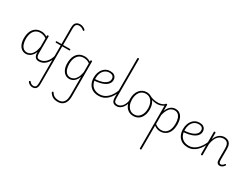

<svg xmlns="http://www.w3.org/2000/svg" viewBox="-94 -2131 4936 3761"><g transform="rotate(30 2374.5 -250.0)"><path d="M258 17Q205 17 163.5 -13Q122 -43 98.5 -99Q75 -155 75 -235Q75 -285 84.5 -328.5Q94 -372 113 -407Q132 -442 160 -467Q188 -492 225 -505.5Q262 -519 309 -519Q345 -519 378.5 -508Q412 -497 448 -474V-436Q409 -464 373.5 -474.5Q338 -485 305 -485Q270 -485 240 -474.5Q210 -464 187 -443.5Q164 -423 148 -393Q132 -363 123.5 -324.5Q115 -286 115 -238Q115 -177 131.5 -126.5Q148 -76 181.5 -47Q215 -18 266 -18Q302 -18 337 -39.5Q372 -61 399.5 -110Q427 -159 442 -242L462 -201Q442 -115 408 -67.5Q374 -20 335 -1.5Q296 17 258 17ZM555 17Q525 17 503.5 8Q482 -1 468.5 -18.5Q455 -36 448.5 -60.5Q442 -85 442 -117V-500Q442 -508 447 -511.5Q452 -515 461 -515Q471 -515 474.5 -511.5Q478 -508 478 -500V-118Q478 -69 494 -43.5Q510 -18 555 -18Q561 -18 565 -12.5Q569 -7 569 -0.5Q569 6 566 11.5Q563 17 555 17Z M552 17Q543 17 538 11.5Q533 6 533 -0.5Q533 -7 538 -12.5Q543 -18 552 -18Q589 -18 623 -33Q657 -48 685.5 -75Q714 -102 736.5 -142Q759 -182 773 -233Q774 -242 781.5 -241.5Q789 -241 794.5 -235.5Q800 -230 797 -221Q785 -167 762 -123.5Q739 -80 707 -48.5Q675 -17 635.5 0Q596 17 552 17Z M700 519Q674 519 652.5 510.5Q631 502 614 488.5Q597 475 587 460Q583 454 584 448Q585 442 592 437Q599 432 605 432.5Q611 433 616 440Q629 457 649.5 471.5Q670 486 700 486Q739 486 755 461.5Q771 437 771 378V-468H663Q658 -468 654.5 -472Q651 -476 651 -484Q651 -500 662 -500H771V-871Q771 -928 787.5 -960Q804 -992 833.5 -1005.5Q863 -1019 899 -1019Q936 -1019 970 -1002.5Q1004 -986 1023 -964Q1028 -958 1026 -952.5Q1024 -947 1018 -941Q1014 -937 1007.5 -937.5Q1001 -938 996 -944Q980 -959 953.5 -972Q927 -985 895 -985Q852 -985 829.5 -960Q807 -935 807 -864V-500H966Q976 -500 976 -485Q976 -468 966 -468H806V384Q806 434 793 463.5Q780 493 756 506Q732 519 700 519Z M1268 519Q1198 519 1153.5 492.5Q1109 466 1080 417Q1076 410 1078 404.5Q1080 399 1088 395Q1095 388 1101.5 390.5Q1108 393 1110 399Q1135 441 1173 462.5Q1211 484 1273 484Q1321 484 1354.5 462Q1388 440 1406 395.5Q1424 351 1424 282V-136Q1401 -76 1370.5 -43Q1340 -10 1306 3.5Q1272 17 1240 17Q1187 17 1145.5 -13Q1104 -43 1080 -99Q1056 -155 1056 -235Q1056 -285 1065.5 -328.5Q1075 -372 1094 -407Q1113 -442 1141 -467Q1169 -492 1206 -505.5Q1243 -519 1290 -519Q1326 -519 1358 -509Q1390 -499 1424 -478V-500Q1424 -508 1428.5 -511.5Q1433 -515 1442 -515Q1452 -515 1456 -511.5Q1460 -508 1460 -500V285Q1460 363 1437 414.5Q1414 466 1371.5 492.5Q1329 519 1268 519ZM1246 -18Q1283 -18 1318 -39.5Q1353 -61 1381.5 -110Q1410 -159 1424 -242V-440Q1387 -467 1352.5 -476Q1318 -485 1286 -485Q1251 -485 1221 -474.5Q1191 -464 1168.5 -443.5Q1146 -423 1129.5 -393Q1113 -363 1104.5 -324.5Q1096 -286 1096 -238Q1096 -177 1112.5 -126.5Q1129 -76 1162.5 -47Q1196 -18 1246 -18Z M1906 17Q1813 17 1756 -20Q1699 -57 1672 -117.5Q1645 -178 1645 -248Q1645 -307 1661 -356.5Q1677 -406 1706.5 -442.5Q1736 -479 1776 -499Q1816 -519 1866 -519Q1921 -519 1951.5 -501Q1982 -483 1995 -455Q2008 -427 2008 -398Q2008 -360 1991 -329.5Q1974 -299 1943 -275.5Q1912 -252 1870.5 -236.5Q1829 -221 1780.5 -211.5Q1732 -202 1679 -200L1678 -234Q1722 -235 1764.5 -242.5Q1807 -250 1843.5 -262.5Q1880 -275 1907.5 -294.5Q1935 -314 1951.5 -339.5Q1968 -365 1968 -398Q1968 -440 1942.5 -462.5Q1917 -485 1862 -485Q1832 -485 1800 -472Q1768 -459 1742 -431Q1716 -403 1700 -359.5Q1684 -316 1684 -256Q1684 -179 1711.5 -126Q1739 -73 1789.5 -46Q1840 -19 1906 -19Q1915 -19 1920 -13Q1925 -7 1925 -0.5Q1925 6 1920.5 11.5Q1916 17 1906 17Z M1906 17Q1897 17 1892.5 11.5Q1888 6 1888 -0.5Q1888 -7 1892.5 -13Q1897 -19 1906 -19Q1957 -19 2001.5 -37.5Q2046 -56 2083.5 -91.5Q2121 -127 2151.5 -177Q2182 -227 2204 -290Q2207 -298 2214 -298Q2221 -298 2226.5 -293.5Q2232 -289 2229 -281Q2209 -214 2177.5 -159.5Q2146 -105 2104.5 -65Q2063 -25 2013.5 -4Q1964 17 1906 17Z M2314 17Q2280 17 2256.5 7.5Q2233 -2 2220.5 -20.5Q2208 -39 2202.5 -64.5Q2197 -90 2197 -123V-1000Q2197 -1008 2201 -1011.5Q2205 -1015 2214 -1015Q2224 -1015 2228.5 -1011.5Q2233 -1008 2233 -1000V-123Q2233 -70 2248.5 -44Q2264 -18 2314 -18Q2321 -18 2324.5 -12.5Q2328 -7 2328 -0.5Q2328 6 2325 11.5Q2322 17 2314 17Z M2313 17Q2304 17 2299 11.5Q2294 6 2294 -0.5Q2294 -7 2299 -12.5Q2304 -18 2313 -18Q2345 -18 2373 -34.5Q2401 -51 2422.5 -79Q2444 -107 2457.5 -142.5Q2471 -178 2475 -215Q2476 -225 2482.5 -227.5Q2489 -230 2495 -226.5Q2501 -223 2501 -213Q2498 -171 2483.5 -130Q2469 -89 2444 -56Q2419 -23 2385.5 -3Q2352 17 2313 17Z M2691 19Q2622 19 2572.5 -15Q2523 -49 2497 -109.5Q2471 -170 2471 -250Q2471 -310 2487.5 -359.5Q2504 -409 2533.5 -444.5Q2563 -480 2603 -499.5Q2643 -519 2691 -519Q2756 -519 2805.5 -485Q2855 -451 2882.5 -390.5Q2910 -330 2910 -250Q2910 -202 2900 -161Q2890 -120 2871.5 -86.5Q2853 -53 2826.5 -29.5Q2800 -6 2766 6.5Q2732 19 2691 19ZM2691 -16Q2734 -16 2766.5 -33.5Q2799 -51 2822.5 -82Q2846 -113 2858.5 -156Q2871 -199 2871 -250Q2871 -319 2849 -372.5Q2827 -426 2787 -455Q2747 -484 2691 -484Q2650 -484 2616 -467.5Q2582 -451 2558.5 -419.5Q2535 -388 2522.5 -345Q2510 -302 2510 -250Q2510 -182 2532.5 -129Q2555 -76 2595 -46Q2635 -16 2691 -16Z M2976 -418Q2928 -418 2879.5 -430Q2831 -442 2779 -471Q2772 -473 2771 -478Q2770 -483 2772 -488Q2774 -493 2778.5 -495Q2783 -497 2789 -494Q2832 -470 2878.5 -460Q2925 -450 2978 -450Q3005 -450 3033 -456.5Q3061 -463 3086.5 -475.5Q3112 -488 3127 -505Q3133 -511 3137.5 -510.5Q3142 -510 3145.5 -505.5Q3149 -501 3148.5 -494.5Q3148 -488 3143 -481Q3119 -460 3091 -446Q3063 -432 3034.5 -425Q3006 -418 2976 -418Z M3139 515Q3130 515 3126 511Q3122 507 3122 500V-500Q3122 -508 3126.5 -511.5Q3131 -515 3141 -515Q3150 -515 3154 -511.5Q3158 -508 3158 -500V-366Q3182 -427 3213 -459.5Q3244 -492 3277.5 -505.5Q3311 -519 3346 -519Q3426 -519 3476 -456.5Q3526 -394 3526 -269Q3526 -217 3516.5 -173Q3507 -129 3488 -94Q3469 -59 3441 -34.5Q3413 -10 3377 3.5Q3341 17 3295 17Q3259 17 3226 5Q3193 -7 3158 -32V500Q3158 507 3153.5 511Q3149 515 3139 515ZM3158 -69Q3196 -40 3231 -28Q3266 -16 3299 -16Q3333 -16 3362.5 -26Q3392 -36 3414.5 -56.5Q3437 -77 3453 -106.5Q3469 -136 3477.5 -176.5Q3486 -217 3486 -267Q3486 -332 3470 -381Q3454 -430 3422 -457Q3390 -484 3341 -484Q3302 -484 3266.5 -463Q3231 -442 3203.5 -395.5Q3176 -349 3158 -271Z M3925 17Q3832 17 3775 -20Q3718 -57 3691 -117.5Q3664 -178 3664 -248Q3664 -307 3680 -356.5Q3696 -406 3725.5 -442.5Q3755 -479 3795 -499Q3835 -519 3885 -519Q3940 -519 3970.5 -501Q4001 -483 4014 -455Q4027 -427 4027 -398Q4027 -360 4010 -329.5Q3993 -299 3962 -275.5Q3931 -252 3889.5 -236.5Q3848 -221 3799.5 -211.5Q3751 -202 3698 -200L3697 -234Q3741 -235 3783.5 -242.5Q3826 -250 3862.5 -262.5Q3899 -275 3926.5 -294.5Q3954 -314 3970.5 -339.5Q3987 -365 3987 -398Q3987 -440 3961.5 -462.5Q3936 -485 3881 -485Q3851 -485 3819 -472Q3787 -459 3761 -431Q3735 -403 3719 -359.5Q3703 -316 3703 -256Q3703 -179 3730.5 -126Q3758 -73 3808.5 -46Q3859 -19 3925 -19Q3934 -19 3939 -13Q3944 -7 3944 -0.5Q3944 6 3939.5 11.5Q3935 17 3925 17Z M3924 17Q3916 17 3911 12Q3906 7 3906 0Q3906 -7 3911 -13Q3916 -19 3924 -19Q3975 -19 4018 -38.5Q4061 -58 4098.5 -93Q4136 -128 4166 -173.5Q4196 -219 4217 -271Q4222 -280 4229 -279Q4236 -278 4240.5 -272Q4245 -266 4242 -259Q4222 -207 4191.5 -158Q4161 -109 4121.5 -70Q4082 -31 4032.5 -7Q3983 17 3924 17Z M4644 17Q4627 17 4613 11Q4599 5 4589 -6.5Q4579 -18 4574 -35.5Q4569 -53 4569 -77V-331Q4569 -381 4557 -415Q4545 -449 4519 -466.5Q4493 -484 4450 -484Q4420 -484 4389 -472.5Q4358 -461 4331 -434.5Q4304 -408 4283.5 -362Q4263 -316 4252 -247V0Q4252 8 4247.5 11.5Q4243 15 4233 15Q4224 15 4220 11.5Q4216 8 4216 0V-500Q4216 -508 4220 -511.5Q4224 -515 4233 -515Q4243 -515 4247.5 -511.5Q4252 -508 4252 -500V-354Q4269 -403 4293 -435Q4317 -467 4344.5 -485.5Q4372 -504 4400 -511.5Q4428 -519 4454 -519Q4498 -519 4532 -501.5Q4566 -484 4586 -444.5Q4606 -405 4606 -340V-91Q4606 -68 4610 -52Q4614 -36 4623.5 -27Q4633 -18 4650 -18Q4662 -18 4673 -22.5Q4684 -27 4696 -37.5Q4708 -48 4720 -65Q4724 -72 4729 -72.5Q4734 -73 4741 -68Q4746 -65 4748 -60Q4750 -55 4746 -49Q4734 -29 4717 -14Q4700 1 4681.5 9Q4663 17 4644 17Z"/></g></svg>

Font: Playwrite NG Modern Thin
Style: Regular
Weight: 250
Designer: Veronika Burian, José Scaglione
Foundry: TypeTogether
Version: Version 1.002